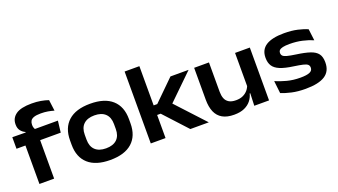

<svg xmlns="http://www.w3.org/2000/svg" viewBox="-59 -1159 2915 1656"><g transform="rotate(-20 1398.0 -331.0)"><path d="M262.5 -675.5Q307 -675.5 345.2 -668.8Q383.5 -662 414.5 -651L427.5 -550Q400 -558 371 -563Q342 -568 307 -568Q266 -568 243.2 -559.8Q220.5 -551.5 212 -536.5Q203.5 -521.5 203.5 -501V-499Q203.5 -485.5 207.5 -473.8Q211.5 -462 217 -452.5L129.5 -448.5V-462.5Q105 -473 88 -494.8Q71 -516.5 71 -551V-553.5Q71 -610 116.8 -642.8Q162.5 -675.5 262.5 -675.5ZM89 0V-419.5H224V0ZM7 -353V-459L146.5 -457.5L197 -459H425.5L413 -353Z M735.5 15Q603.5 15 534.5 -46.8Q465.5 -108.5 465.5 -223V-262.5Q465.5 -377 534.5 -439Q603.5 -501 735.5 -501Q868 -501 937 -439Q1006 -377 1006 -262.5V-223Q1006 -108.5 937 -46.8Q868 15 735.5 15ZM735.5 -92Q800.5 -92 835.2 -125Q870 -158 870 -220V-265.5Q870 -328 835.2 -361Q800.5 -394 735.5 -394Q671 -394 636.2 -361Q601.5 -328 601.5 -265.5V-220Q601.5 -158 636.2 -125Q671 -92 735.5 -92Z M1474 0 1279 -212H1228.5V-300H1279.5L1468 -485H1634.5L1390.5 -247.5V-273.5L1643.5 0ZM1111 0V-660H1246.5V0Z M1821.5 -485V-215.5Q1821.5 -181.5 1831.2 -155.2Q1841 -129 1865 -113.8Q1889 -98.5 1930.5 -98.5Q1968 -98.5 1994.8 -111Q2021.5 -123.5 2039 -144.2Q2056.5 -165 2064.5 -190.5L2083.5 -113.5H2060Q2051.5 -78.5 2028.8 -49.8Q2006 -21 1968 -3.8Q1930 13.5 1873.5 13.5Q1808.5 13.5 1766.8 -10.2Q1725 -34 1705.2 -80Q1685.5 -126 1685.5 -192.5V-485ZM2196.5 -485V0H2061L2066 -133L2061 -146V-485Z M2528.5 14.5Q2457 14.5 2402 2Q2347 -10.5 2308 -26.5L2295 -141Q2340 -121.5 2396.2 -106.5Q2452.5 -91.5 2519.5 -91.5Q2577.5 -91.5 2604.5 -103.5Q2631.5 -115.5 2631.5 -142V-143.5Q2631.5 -161.5 2619.5 -172Q2607.5 -182.5 2578 -189.2Q2548.5 -196 2496.5 -203.5Q2419.5 -214 2375.2 -232.5Q2331 -251 2312.2 -280.8Q2293.5 -310.5 2293.5 -353.5V-356.5Q2293.5 -429.5 2349.2 -465Q2405 -500.5 2515 -500.5Q2584 -500.5 2637.8 -488.2Q2691.5 -476 2727.5 -459.5L2740.5 -354Q2698 -372.5 2644.2 -384.8Q2590.5 -397 2529 -397Q2489 -397 2466.5 -391.8Q2444 -386.5 2434.5 -376.8Q2425 -367 2425 -353V-351.5Q2425 -335.5 2434.8 -325.2Q2444.5 -315 2472 -307.5Q2499.5 -300 2552.5 -292.5Q2629 -282 2675.8 -266.2Q2722.5 -250.5 2743.8 -222Q2765 -193.5 2765 -144.5V-141.5Q2765 -61 2706.2 -23.2Q2647.5 14.5 2528.5 14.5Z"/></g></svg>

Font: Anek Gujarati SemiExpanded SemiBold
Style: Regular
Weight: 600
Width: 6
Designer: Mrunmayee Ghaisas (Gujarati), Yesha Goshar (Latin)
Foundry: Ek Type
Version: Version 1.003